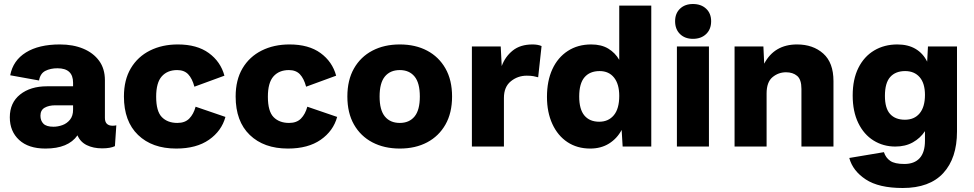

<svg xmlns="http://www.w3.org/2000/svg" viewBox="-20 -732 4864 959"><path d="M345 -319Q345 -391 267 -391Q232 -391 206.5 -378Q181 -365 175 -330L31 -356Q45 -430 109.5 -470Q174 -510 279 -510Q345 -510 395.5 -489Q446 -468 475 -428.5Q504 -389 504 -331V-143Q504 -104 543 -104Q551 -104 561 -106L554 -2Q531 9 490 9Q446 9 413.5 -7Q381 -23 367 -56Q321 10 207 10Q122 10 75.5 -33Q29 -76 29 -146Q29 -219 80.5 -260Q132 -301 215 -301H345ZM247 -99Q269 -99 291.5 -107Q314 -115 329.5 -134Q345 -153 345 -184V-206H256Q224 -206 203 -194Q182 -182 182 -154Q182 -129 197 -114Q212 -99 247 -99Z M868 -510Q964 -510 1023 -467Q1082 -424 1101 -354L951 -299Q940 -340 920 -361Q900 -382 865 -382Q816 -382 788 -350.5Q760 -319 760 -249Q760 -176 788.5 -147Q817 -118 866 -118Q904 -118 925.5 -140Q947 -162 957 -199L1106 -148Q1087 -78 1024 -34Q961 10 860 10Q740 10 669.5 -58Q599 -126 599 -250Q599 -333 633.5 -391Q668 -449 729 -479.5Q790 -510 868 -510Z M1426 -510Q1522 -510 1581 -467Q1640 -424 1659 -354L1509 -299Q1498 -340 1478 -361Q1458 -382 1423 -382Q1374 -382 1346 -350.5Q1318 -319 1318 -249Q1318 -176 1346.5 -147Q1375 -118 1424 -118Q1462 -118 1483.5 -140Q1505 -162 1515 -199L1664 -148Q1645 -78 1582 -34Q1519 10 1418 10Q1298 10 1227.5 -58Q1157 -126 1157 -250Q1157 -333 1191.5 -391Q1226 -449 1287 -479.5Q1348 -510 1426 -510Z M1977 -510Q2055 -510 2113.5 -479Q2172 -448 2205 -390Q2238 -332 2238 -250Q2238 -168 2205 -110Q2172 -52 2113.5 -21Q2055 10 1977 10Q1899 10 1840 -21Q1781 -52 1748 -110Q1715 -168 1715 -250Q1715 -332 1748 -390Q1781 -448 1840 -479Q1899 -510 1977 -510ZM1977 -382Q1929 -382 1902.5 -350Q1876 -318 1876 -250Q1876 -182 1902.5 -150Q1929 -118 1977 -118Q2024 -118 2050.5 -150Q2077 -182 2077 -250Q2077 -318 2050.5 -350Q2024 -382 1977 -382Z M2337 0V-500H2481L2486 -402Q2503 -449 2541 -479.5Q2579 -510 2640 -510Q2666 -510 2685 -502L2668 -346Q2658 -349 2644.5 -351.5Q2631 -354 2611 -354Q2566 -354 2531.5 -326Q2497 -298 2497 -243V0Z M2928 10Q2863 10 2814.5 -22Q2766 -54 2739 -112.5Q2712 -171 2712 -248Q2712 -328 2739 -386.5Q2766 -445 2816 -477.5Q2866 -510 2933 -510Q2984 -510 3018.5 -489Q3053 -468 3073 -433V-704H3233V0H3090L3085 -83Q3062 -40 3022 -15Q2982 10 2928 10ZM2973 -124Q3019 -124 3046 -156.5Q3073 -189 3073 -253Q3073 -312 3047 -344.5Q3021 -377 2975 -377Q2926 -377 2899.5 -346Q2873 -315 2873 -250Q2873 -186 2899 -155Q2925 -124 2973 -124Z M3521 -500V0H3361V-500ZM3441 -712Q3482 -712 3507 -688.5Q3532 -665 3532 -626Q3532 -586 3507 -562Q3482 -538 3441 -538Q3401 -538 3376.5 -562Q3352 -586 3352 -626Q3352 -665 3376.5 -688.5Q3401 -712 3441 -712Z M3649 0V-500H3793L3797 -414Q3848 -510 3961 -510Q4041 -510 4092 -464.5Q4143 -419 4143 -327V0H3983V-288Q3983 -335 3961.5 -353Q3940 -371 3906 -371Q3868 -371 3838.5 -346.5Q3809 -322 3809 -265V0Z M4489 207Q4369 207 4304 164Q4239 121 4222 57L4395 28Q4404 56 4426.5 71.5Q4449 87 4497 87Q4547 87 4573.5 58Q4600 29 4600 -29V-77Q4577 -42 4539.5 -21Q4502 0 4452 0Q4392 0 4343.5 -30Q4295 -60 4267 -117.5Q4239 -175 4239 -255Q4239 -336 4267.5 -393Q4296 -450 4346.5 -480Q4397 -510 4462 -510Q4516 -510 4553.5 -487.5Q4591 -465 4611 -424L4615 -500H4760V-75Q4760 58 4691.5 132.5Q4623 207 4489 207ZM4500 -134Q4547 -134 4573.5 -166Q4600 -198 4600 -258Q4600 -316 4573.5 -346.5Q4547 -377 4501 -377Q4453 -377 4426.5 -347.5Q4400 -318 4400 -253Q4400 -191 4426 -162.5Q4452 -134 4500 -134Z"/></svg>

Font: Prodigy Sans
Style: Bold
Weight: 700
Designer: Wei Huang
Foundry: Wei Huang
Version: Version 1.003; ttfautohint (v1.8.3)